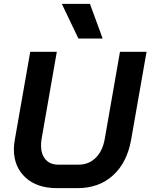

<svg xmlns="http://www.w3.org/2000/svg" viewBox="-20 -969 781 997"><path d="M52 -194Q52 -216 57 -244L137 -700H275L196 -248Q193 -230 193 -214Q193 -168 216.5 -141Q240 -114 282 -114H388Q441 -114 477 -149.5Q513 -185 524 -248L603 -700H741L661 -244Q640 -125 567 -58.5Q494 8 382 8H276Q172 8 112 -47.5Q52 -103 52 -194ZM301 -949H447L513 -769H387Z"/></svg>

Font: Bai Jamjuree
Style: Bold Italic
Weight: 700
Italic angle: -10°
Designer: Katatrad Aksorn Co.,Ltd.
Foundry: Cadson Demak Co.,Ltd.
Version: Version 1.000; ttfautohint (v1.6)